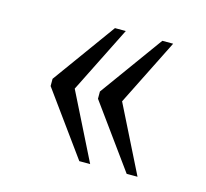

<svg xmlns="http://www.w3.org/2000/svg" viewBox="-65 -527 550 513"><g transform="rotate(15 210.0 -270.0)"><path d="M325 -86H355L263 -270L355 -454H325L199 -280V-260ZM194 -86H224L132 -270L224 -454H194L68 -280V-260Z"/></g></svg>

Font: Noto Serif Thai Condensed Light
Style: Regular
Weight: 300
Width: 3
Designer: Monotype Design Team
Foundry: Monotype Imaging Inc.
Version: Version 2.002